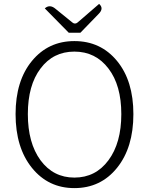

<svg xmlns="http://www.w3.org/2000/svg" viewBox="-20 -953 766 986"><path d="M362 13Q228 13 144 -91Q60 -195 60 -367Q60 -538 144 -640Q228 -742 362 -742Q497 -742 581 -640Q665 -538 665 -367Q665 -195 581 -91Q497 13 362 13ZM362 -41Q471 -41 537 -130Q603 -219 603 -367Q603 -515 537 -601Q471 -688 362 -688Q253 -688 188 -601Q123 -515 123 -367Q123 -219 188 -130Q254 -41 362 -41ZM333 -785 210 -910Q236 -933 266 -907L351 -838Q365 -826 379 -838L489 -933Q515 -910 487 -882L393 -785Z"/></svg>

Font: Swei Half Moon CJK SC
Style: Light
Weight: 300
Version: Version 2.071